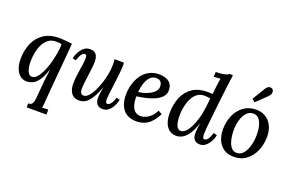

<svg xmlns="http://www.w3.org/2000/svg" viewBox="-120 -1220 2907 1925"><g transform="rotate(20 1333.0 -257.0)"><path d="M325 -511Q344 -511 369.5 -509Q395 -507 421 -504.5Q447 -502 466 -499Q461 -432 454 -353.5Q447 -275 439.5 -191.5Q432 -108 425 -28Q418 52 413 120Q412 138 410 162Q408 186 404 205Q420 204 437.5 203.5Q455 203 469 202V255H258V213Q288 213 300 195Q312 177 315.5 142.5Q319 108 323 60Q327 1 333.5 -59.5Q340 -120 348 -174H345Q319 -96 289.5 -56.5Q260 -17 230.5 -3.5Q201 10 173 11Q127 12 96 -13.5Q65 -39 50 -82Q35 -125 34 -176Q34 -271 66 -346.5Q98 -422 163 -466Q228 -510 325 -511ZM310 -466Q261 -466 228 -440.5Q195 -415 175 -374Q155 -333 146 -285Q137 -237 137 -190Q138 -125 154 -88Q170 -51 202 -51Q228 -51 251.5 -76Q275 -101 296 -144Q317 -187 333 -240Q349 -293 359 -349.5Q369 -406 371 -458Q359 -463 342.5 -464.5Q326 -466 310 -466Z M728 11Q687 11 662.5 -7.5Q638 -26 626.5 -57.5Q615 -89 615 -127Q615 -177 622.5 -229.5Q630 -282 637.5 -329Q645 -376 645 -407Q645 -425 640.5 -436Q636 -447 622 -447Q608 -447 591 -426.5Q574 -406 559 -356L523 -365Q526 -384 536 -408.5Q546 -433 562.5 -456.5Q579 -480 602.5 -495.5Q626 -511 658 -511Q703 -511 723 -484.5Q743 -458 743 -409Q743 -380 738.5 -340Q734 -300 728 -257.5Q722 -215 717.5 -175.5Q713 -136 713 -107Q713 -95 716 -81.5Q719 -68 728 -59.5Q737 -51 753 -51Q778 -51 802 -75.5Q826 -100 847.5 -142Q869 -184 886.5 -235Q904 -286 914 -339.5Q924 -393 924 -441Q924 -455 923.5 -471Q923 -487 921 -500H1020Q1022 -488 1022 -481.5Q1022 -475 1022 -467Q1022 -448 1020 -422.5Q1018 -397 1014 -360Q1010 -323 1003 -270Q997 -222 993.5 -192Q990 -162 987.5 -143.5Q985 -125 984.5 -113.5Q984 -102 984 -92Q984 -75 989 -64.5Q994 -54 1006 -54Q1021 -54 1039 -74Q1057 -94 1071 -144L1108 -135Q1104 -116 1095 -91.5Q1086 -67 1070 -43.5Q1054 -20 1031 -4.5Q1008 11 977 11Q939 11 918 -12Q897 -35 897 -79Q897 -105 901.5 -132.5Q906 -160 911 -190H909Q878 -110 848.5 -66Q819 -22 789.5 -5.5Q760 11 728 11Z M1395 -511Q1434 -511 1466.5 -499.5Q1499 -488 1519 -462Q1539 -436 1539 -392Q1539 -351 1512 -321.5Q1485 -292 1442 -273Q1399 -254 1349 -242.5Q1299 -231 1253 -225Q1253 -165 1266 -127Q1279 -89 1302.5 -71Q1326 -53 1359 -53Q1384 -53 1411.5 -64Q1439 -75 1465 -99.5Q1491 -124 1512 -166L1553 -144Q1525 -88 1492 -53.5Q1459 -19 1421 -4Q1383 11 1339 11Q1245 11 1197 -46.5Q1149 -104 1149 -206Q1149 -260 1164 -314.5Q1179 -369 1209 -413.5Q1239 -458 1286 -484.5Q1333 -511 1395 -511ZM1382 -466Q1340 -466 1313.5 -437.5Q1287 -409 1273 -364Q1259 -319 1255 -271Q1308 -279 1351 -296.5Q1394 -314 1419.5 -340.5Q1445 -367 1444 -400Q1444 -430 1427.5 -448Q1411 -466 1382 -466Z M1763 11Q1716 11 1685 -14.5Q1654 -40 1639 -83.5Q1624 -127 1624 -179Q1624 -276 1655.5 -351Q1687 -426 1750.5 -468.5Q1814 -511 1910 -511Q1922 -511 1937 -510Q1952 -509 1963 -508Q1968 -547 1971.5 -580.5Q1975 -614 1979 -639.5Q1983 -665 1986 -679Q1969 -678 1949.5 -677Q1930 -676 1914 -675L1918 -727Q1963 -727 1989.5 -731.5Q2016 -736 2031 -742Q2046 -748 2054 -755H2091Q2082 -692 2072.5 -614Q2063 -536 2051 -430Q2044 -364 2037 -301Q2030 -238 2025 -185Q2020 -132 2020 -98Q2020 -80 2024.5 -66.5Q2029 -53 2043 -53Q2058 -53 2075.5 -73.5Q2093 -94 2107 -144L2145 -135Q2142 -116 2132 -91.5Q2122 -67 2106 -43.5Q2090 -20 2067 -4.5Q2044 11 2013 11Q1976 11 1955.5 -12Q1935 -35 1935 -79Q1935 -105 1938 -130Q1941 -155 1946 -185H1944Q1918 -105 1886.5 -62.5Q1855 -20 1823.5 -4.5Q1792 11 1763 11ZM1789 -51Q1819 -51 1847 -83Q1875 -115 1897.5 -168.5Q1920 -222 1934 -285Q1941 -320 1946.5 -362.5Q1952 -405 1957 -456Q1944 -461 1926.5 -463Q1909 -465 1894 -465Q1855 -465 1826.5 -447Q1798 -429 1778.5 -399.5Q1759 -370 1747.5 -334Q1736 -298 1731 -261Q1726 -224 1726 -191Q1726 -129 1741 -90Q1756 -51 1789 -51Z M2431 -511Q2485 -511 2529 -485.5Q2573 -460 2598.5 -410.5Q2624 -361 2624 -291Q2624 -211 2594.5 -142Q2565 -73 2510 -31Q2455 11 2377 11Q2311 11 2267.5 -19Q2224 -49 2203 -100.5Q2182 -152 2182 -214Q2182 -295 2212 -362.5Q2242 -430 2298 -470.5Q2354 -511 2431 -511ZM2416 -464Q2376 -465 2347.5 -435.5Q2319 -406 2303 -356Q2287 -306 2286 -245Q2286 -213 2290.5 -176.5Q2295 -140 2306.5 -108.5Q2318 -77 2338 -57Q2358 -37 2389 -36Q2424 -36 2448.5 -57.5Q2473 -79 2488.5 -113.5Q2504 -148 2511.5 -187Q2519 -226 2520 -260Q2521 -293 2517 -328Q2513 -363 2501.5 -394Q2490 -425 2469.5 -444.5Q2449 -464 2416 -464ZM2387 -574 2356 -601 2438 -736Q2451 -757 2465 -764Q2479 -771 2491.5 -768.5Q2504 -766 2511 -760Q2519 -753 2521.5 -740.5Q2524 -728 2519.5 -713Q2515 -698 2498 -681Z"/></g></svg>

Font: Lora Medium
Style: Italic
Weight: 500
Italic angle: -3°
Designer: Olga Karpushina, Alexei Vanyashin (Cyrillic)
Foundry: Cyreal
Version: Version 3.004